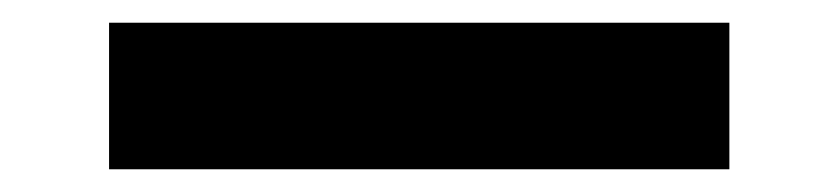

<svg xmlns="http://www.w3.org/2000/svg" viewBox="-20 19 738 169"><path d="M76 168V39H622V168Z"/></svg>

Font: DM Sans 9pt
Style: Bold
Weight: 700
Designer: Colophon Foundry, Jonny Pinhorn
Foundry: Colophon Foundry
Version: Version 4.004;gftools[0.9.30]